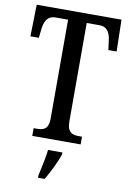

<svg xmlns="http://www.w3.org/2000/svg" viewBox="-101 -774 707 1055"><g transform="rotate(10 253.0 -246.5)"><path d="M117 0H387V-43H370C333 -43 304 -52 304 -114V-663H375C422 -663 437 -626 441 -582L447 -537H493L489 -714H16L12 -537H59L64 -582C68 -626 83 -663 130 -663H200V-110C200 -51 171 -43 134 -43H117ZM188 208V221H225C250 179 283 113 296 71V61H216C211 109 197 164 188 208Z"/></g></svg>

Font: Noto Serif Armenian ExtraCondensed Medium
Style: Regular
Weight: 500
Width: 2
Designer: Monotype Design Team
Foundry: Monotype Imaging Inc.
Version: Version 2.008